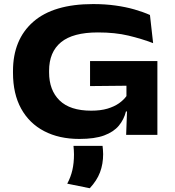

<svg xmlns="http://www.w3.org/2000/svg" viewBox="-20 -680 883 968"><path d="M380 20.5Q278 20.5 202.8 -18.8Q127.5 -58 86.5 -132.5Q45.5 -207 45.5 -313V-321.5Q45.5 -480.5 147.5 -570Q249.5 -659.5 449.5 -659.5Q510 -659.5 562 -652.2Q614 -645 657.5 -632.5Q701 -620 736 -604.5L752 -462.5Q694.5 -484.5 627.5 -500.5Q560.5 -516.5 473.5 -516.5Q347.5 -516.5 287.5 -467Q227.5 -417.5 227.5 -323.5V-315Q227.5 -225.5 280.2 -173.8Q333 -122 440 -122Q487 -122 521.5 -132.2Q556 -142.5 579.8 -159.2Q603.5 -176 617.5 -195.5V-288L637 -248L434 -246V-372H773.5V-118H615Q605 -77.5 579 -46.2Q553 -15 505.2 2.8Q457.5 20.5 380 20.5ZM621.5 -151H773.5V0H616ZM497 55.5Q498 63.5 499 75.2Q500 87 500 97Q500 147 484.2 188.8Q468.5 230.5 432.5 269L319 246Q336.5 213.5 344.8 177.8Q353 142 353 98.5Q353 87 352.2 76.8Q351.5 66.5 350.5 55.5Z"/></svg>

Font: Anek Latin Expanded
Style: Bold
Weight: 700
Width: 7
Designer: Yesha Goshar
Foundry: Ek Type
Version: Version 1.003